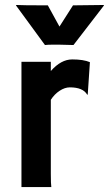

<svg xmlns="http://www.w3.org/2000/svg" viewBox="-20 -762 444 782"><path d="M187 -54.7Q187 -12.7 189 0H67.4V-510.3H187V-472.7Q228.5 -520 274.2 -520Q319.8 -520 346.2 -508.8L337.4 -377.4L335.4 -376Q318.4 -406.2 264.6 -406.2Q244.1 -406.2 222.9 -392.3Q201.7 -378.4 187 -355.5ZM220.2 -580.1H195.3Q174.8 -580.1 163.1 -578.6L44.9 -740.2L46.4 -741.7Q69.8 -740.2 174.8 -740.2L222.2 -653.8L277.3 -740.2L401.9 -741.7L403.8 -740.2L279.3 -578.6Z"/></svg>

Font: Hammersmith One
Style: Regular
Weight: 400
Designer: Nicole Fally
Foundry: Nicole Fally
Version: Version 1.003